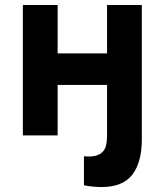

<svg xmlns="http://www.w3.org/2000/svg" viewBox="-20 -545 663 773"><path d="M212 -525V-330H411V-525H551V15Q551 109 512.5 158.5Q474 208 389 208Q373 208 355.5 206.5Q338 205 318 201V84Q347 87 365 82Q383 77 393.5 66Q404 55 407.5 38.5Q411 22 411 0V-203H212V0H72V-525Z"/></svg>

Font: PT Sans Caption
Style: Bold
Weight: 700
Designer: A.Korolkova, O.Umpeleva, V.Yefimov
Foundry: ParaType Ltd
Version: Version 2.003W OFL